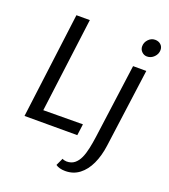

<svg xmlns="http://www.w3.org/2000/svg" viewBox="-178 -899 1123 1276"><g transform="rotate(20 384.0 -261.0)"><path d="M427.6 0H54.3L149.5 -747H244.4L158.5 -78.5L438.2 -80.4ZM432.9 251.6Q411.7 251.6 394.3 246.9Q376.9 242.2 365.2 233.3L389.5 181Q394.1 184.2 403.3 186.6Q412.6 188.9 419.4 188.9Q453.1 188.9 475.3 171.3Q497.5 153.6 511.4 122.9Q525.2 92.2 533.6 52.4Q542.1 12.7 548.1 -31.6L619.1 -557.8H712.6L637.6 -1.7Q627.7 72.6 601 129.9Q574.3 187.1 532.1 219.3Q489.9 251.6 432.9 251.6ZM683.2 -649.4Q661.9 -649.4 646.3 -664.9Q630.6 -680.3 630.6 -702.9Q630.6 -730.5 650.7 -751.6Q670.7 -772.6 697.5 -772.6Q722.4 -772.6 738.2 -758Q754 -743.4 754 -720.8Q754 -692.2 732.8 -670.8Q711.6 -649.4 683.2 -649.4Z"/></g></svg>

Font: Merriweather Sans Variable Regular
Style: Italic
Weight: 300
Italic angle: -8°
Designer: Eben Sorkin
Foundry: Eben Sorkin
Version: Version 2.001